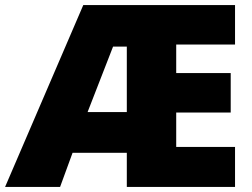

<svg xmlns="http://www.w3.org/2000/svg" viewBox="-25 -734 991 754"><path d="M898 0H473V-134H260L211 0H-5L302 -714H898V-559H667V-447H881V-292H667V-157H898ZM319 -294H473V-551H419Z"/></svg>

Font: Noto Sans Hebrew Thin Black
Style: Regular
Weight: 900
Version: Version 3.001